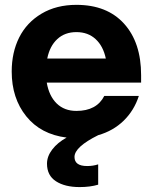

<svg xmlns="http://www.w3.org/2000/svg" viewBox="-20 -552 625 784"><path d="M305.2 211.9Q245.1 211.9 208.5 188.2Q171.9 164.6 171.9 116.2Q171.9 86.4 193.4 58.3Q214.8 30.3 252 9.8Q146.5 -3.4 87.2 -77.1Q27.8 -150.9 27.8 -259.8Q27.8 -337.9 58.3 -398.9Q88.9 -460 149.4 -496.1Q210 -532.2 292 -532.2Q417 -532.2 486.6 -455.3Q556.2 -378.4 556.2 -245.1V-214.8H170.9Q180.2 -160.2 211.4 -129.6Q242.7 -99.1 292 -99.1Q374.5 -99.1 405.8 -160.2H546.9Q527.8 -101.1 485.1 -59.3Q442.4 -17.6 380.9 0Q284.2 47.9 284.2 88.9Q284.2 126 335.9 126Q359.9 126 380.9 119.1V202.1Q348.1 211.9 305.2 211.9ZM172.9 -313H412.1Q401.4 -363.8 370.4 -392.3Q339.4 -420.9 292 -420.9Q244.6 -420.9 213.9 -392.3Q183.1 -363.8 172.9 -313Z"/></svg>

Font: Aspekta 400
Style: Bold
Weight: 700
Designer: Ivo Dolenc
Version: Version 2.000